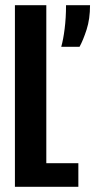

<svg xmlns="http://www.w3.org/2000/svg" viewBox="-20 -720 367 740"><path d="M37.5 0V-700H158.5V-91H282V0ZM216 -539.5Q224 -567.5 229.2 -609.5Q234.5 -651.5 234.5 -700H327Q327 -647 313.8 -606Q300.5 -565 286.5 -539.5Z"/></svg>

Font: Trispace Condensed Medium
Style: Regular
Weight: 500
Width: 3
Designer: Tyler Finck
Foundry: Etcetera Type Company
Version: Version 1.210; ttfautohint (v1.8.3)